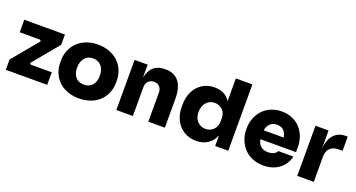

<svg xmlns="http://www.w3.org/2000/svg" viewBox="-45 -1348 3687 1986"><g transform="rotate(20 1798.0 -355.0)"><path d="M485.8 0H29.8V-112.8L268.1 -399.9L256.8 -414.1H32.2V-551.8H480V-439L242.2 -151.9L252.9 -138.2H485.8Z M533.2 -262.2V-286.1Q533.2 -346.2 554.9 -398.7Q576.7 -451.2 615.7 -489.5Q654.8 -527.8 712.9 -549.8Q771 -571.8 839.8 -571.8Q908.7 -571.8 966.8 -549.8Q1024.9 -527.8 1064.2 -489.5Q1103.5 -451.2 1125.2 -398.7Q1147 -346.2 1147 -286.1V-262.2Q1147 -204.1 1126 -153.1Q1105 -102.1 1066.7 -63.5Q1028.3 -24.9 969.7 -2.4Q911.1 20 839.8 20Q768.6 20 710 -2.4Q651.4 -24.9 613 -63.5Q574.7 -102.1 554 -153.1Q533.2 -204.1 533.2 -262.2ZM964.8 -273.9Q964.8 -339.4 931.6 -379.6Q898.4 -419.9 839.8 -419.9Q781.2 -419.9 748 -379.6Q714.8 -339.4 714.8 -273.9Q714.8 -209.5 747.1 -170.7Q779.3 -131.8 839.8 -131.8Q900.4 -131.8 932.6 -170.7Q964.8 -209.5 964.8 -273.9Z M1428.7 0H1246.6V-551.8H1390.6V-407.2Q1421.9 -569.8 1575.7 -569.8H1583.5Q1678.7 -569.8 1729.7 -506.3Q1780.8 -442.9 1780.8 -315.9V0H1598.6V-320.8Q1598.6 -359.4 1575.7 -383.8Q1552.7 -408.2 1514.6 -408.2Q1476.1 -408.2 1452.4 -383.5Q1428.7 -358.9 1428.7 -318.8Z M2129.4 18.1Q2053.7 18.1 1994.4 -18.1Q1935.1 -54.2 1902.8 -117.7Q1870.6 -181.2 1870.6 -261.2V-285.2Q1870.6 -365.7 1901.1 -429.7Q1931.6 -493.7 1989.7 -530.8Q2047.9 -567.9 2123.5 -567.9Q2240.7 -567.9 2296.4 -480V-730H2478.5V0H2334.5V-117.2Q2309.1 -52.7 2256.3 -17.3Q2203.6 18.1 2129.4 18.1ZM2178.2 -131.8Q2230 -131.8 2265.1 -166.5Q2300.3 -201.2 2300.3 -261.2V-294.9Q2300.3 -351.6 2264.4 -384.8Q2228.5 -418 2178.2 -418Q2123 -418 2087.6 -377.4Q2052.2 -336.9 2052.2 -272.9Q2052.2 -209 2087.4 -170.4Q2122.6 -131.8 2178.2 -131.8Z M2869.1 20Q2801.8 20 2745.6 -4.4Q2689.5 -28.8 2653.6 -69.3Q2617.7 -109.9 2597.9 -160.9Q2578.1 -211.9 2578.1 -266.1V-286.1Q2578.1 -342.3 2597.7 -393.6Q2617.2 -444.8 2652.8 -484.6Q2688.5 -524.4 2742.9 -548.1Q2797.4 -571.8 2862.8 -571.8Q2927.2 -571.8 2980.7 -548.3Q3034.2 -524.9 3069.1 -485.1Q3104 -445.3 3123 -393.6Q3142.1 -341.8 3142.1 -284.2V-226.1H2750Q2769.5 -126 2869.1 -126Q2905.8 -126 2930.7 -138.7Q2955.6 -151.4 2965.8 -173.8H3131.8Q3113.3 -87.4 3043 -33.7Q2972.7 20 2869.1 20ZM2862.8 -425.8Q2817.4 -425.8 2788.6 -400.1Q2759.8 -374.5 2750 -324.2H2970.7Q2953.6 -425.8 2862.8 -425.8Z M3419.9 0H3237.8V-551.8H3381.8V-356.9Q3391.1 -453.6 3438.7 -506.8Q3486.3 -560.1 3567.9 -560.1H3589.8V-403.8H3547.9Q3486.3 -403.8 3453.1 -370.6Q3419.9 -337.4 3419.9 -275.9Z"/></g></svg>

Font: Sora ExtraBold
Style: Regular
Weight: 800
Designer: Jonathan Barnbrook, Julián Moncada
Foundry: Barnbrook Fonts
Version: Version 2.000